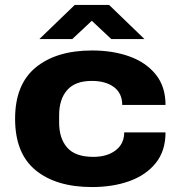

<svg xmlns="http://www.w3.org/2000/svg" viewBox="-20 -744 731 776"><path d="M139 -586 282 -724H421L564 -586H430L351 -660L272 -586ZM352 12Q207 12 124 -56Q41 -124 41 -264Q41 -403 124.5 -471.5Q208 -540 352 -540Q436 -540 503 -516Q570 -492 609.5 -443Q649 -394 649 -320H474Q474 -367 440.5 -392Q407 -417 351 -417Q284 -417 251.5 -380Q219 -343 219 -278V-249Q219 -184 252 -147Q285 -110 357 -110Q413 -110 447.5 -136.5Q482 -163 482 -209H649Q649 -134 609.5 -85Q570 -36 503 -12Q436 12 352 12Z"/></svg>

Font: Archivo SemiExpanded ExtraBold
Style: Regular
Weight: 800
Width: 6
Designer: Hector Gatti
Foundry: Omnibus-Type
Version: Version 2.001; ttfautohint (v1.8.3)